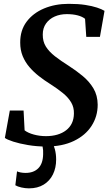

<svg xmlns="http://www.w3.org/2000/svg" viewBox="-20 -772 583 1026"><path d="M226 11Q176 11 130 3.2Q84 -4.5 50.8 -15.2Q17.5 -26 6 -35L32.5 -181.5H106L111.5 -75.5Q129.5 -61.5 160.8 -53Q192 -44.5 225.5 -44.5Q259 -44.5 286.2 -52.5Q313.5 -60.5 333.2 -75.8Q353 -91 363.8 -113.2Q374.5 -135.5 375 -164.5Q376 -198 360.5 -224.5Q345 -251 316.2 -274.5Q287.5 -298 247.5 -323.5Q217 -342.5 188.5 -364.8Q160 -387 137.2 -413.5Q114.5 -440 101.2 -472.2Q88 -504.5 88 -544Q87.5 -609.5 122 -655.8Q156.5 -702 215.5 -726.8Q274.5 -751.5 347 -751.5Q397.5 -751.5 435 -745.8Q472.5 -740 498.2 -731.5Q524 -723 538.5 -714L514 -575H441L434.5 -671.5Q419.5 -683.5 394.5 -690Q369.5 -696.5 337 -696.5Q301.5 -696.5 272.5 -683.8Q243.5 -671 226 -646.5Q208.5 -622 208.5 -587.5Q208 -550.5 225.2 -523Q242.5 -495.5 273.8 -471.2Q305 -447 347 -420.5Q386 -395.5 421.5 -366.2Q457 -337 479.2 -299.8Q501.5 -262.5 502 -212.5Q502 -150 469.2 -99.2Q436.5 -48.5 374.8 -18.8Q313 11 226 11ZM230 -15 257.5 -13Q266.5 0.5 273.2 25.5Q280 50.5 280 80.5Q280 125 263 159.8Q246 194.5 213.5 214.5Q181 234.5 134.5 234.5Q115 234.5 94.2 229.8Q73.5 225 62 218L71 143.5Q77 147 90 149.5Q103 152 116.5 152Q160 152 184.8 127Q209.5 102 210.5 52.5Q211.5 28 207.8 13Q204 -2 201 -13Z"/></svg>

Font: Merriweather SemiBold
Style: Italic
Weight: 600
Italic angle: -7.8°
Version: Version 2.101